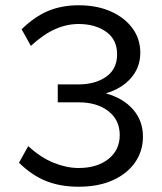

<svg xmlns="http://www.w3.org/2000/svg" viewBox="-20 -698 614 728"><path d="M278 10Q209 10 155 -11.5Q101 -33 52 -81L87 -144Q135 -100 184 -80.5Q233 -61 278 -61Q348 -61 391 -95Q434 -129 434 -186Q434 -243 391 -276.5Q348 -310 278 -310H199V-378H278Q341 -378 382.5 -407Q424 -436 424 -492Q424 -548 382.5 -577.5Q341 -607 278 -607Q233 -607 189 -587.5Q145 -568 97 -524L62 -587Q111 -635 162.5 -656.5Q214 -678 278 -678Q348 -678 400.5 -654.5Q453 -631 482.5 -590.5Q512 -550 512 -498Q512 -443 477 -402.5Q442 -362 381 -344Q447 -326 484.5 -283Q522 -240 522 -180Q522 -125 492 -82Q462 -39 407.5 -14.5Q353 10 278 10Z"/></svg>

Font: Gantari
Style: Regular
Weight: 400
Designer: Anugrah Pasau
Foundry: Lafontype
Version: Version 1.000; ttfautohint (v1.8.3)